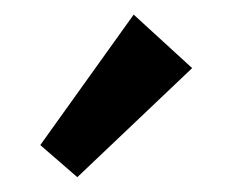

<svg xmlns="http://www.w3.org/2000/svg" viewBox="-20 -813 317 263"><path d="M35.2 -614.3 163.1 -793 243.2 -719.7 85.9 -570.3Z"/></svg>

Font: Reddit Sans Chocolate SemiBold
Style: Regular
Weight: 600
Designer: Stephen Hutchings
Foundry: Reddit
Version: Version 1.011